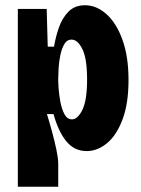

<svg xmlns="http://www.w3.org/2000/svg" viewBox="-20 -562 538 732"><path d="M48 150V-528H158L162 -384H186Q192 -421 204.5 -457Q217 -493 241 -517.5Q265 -542 304 -542Q348 -542 386 -508Q424 -474 447 -410Q470 -346 470 -257Q470 -168 447.5 -107.5Q425 -47 388.5 -16.5Q352 14 310 14Q264 14 233.5 -22.5Q203 -59 184 -127H159Q168 -98 178 -61.5Q188 -25 195 8.5Q202 42 202 62V150ZM255 -107Q276 -107 294 -143Q312 -179 312 -259Q312 -339 294 -375Q276 -411 253 -411Q235 -411 225 -393.5Q215 -376 210 -351.5Q205 -327 203.5 -303Q202 -279 202 -265V-252Q202 -247 203.5 -224.5Q205 -202 210 -174.5Q215 -147 225.5 -127Q236 -107 255 -107Z"/></svg>

Font: Bricolage Grotesque 12pt Condensed ExtraBold
Style: Regular
Weight: 800
Width: 3
Designer: Mathieu Triay
Foundry: Atelier Triay
Version: Version 1.001; ttfautohint (v1.8.4.7-5d5b);gftools[0.9.33.de